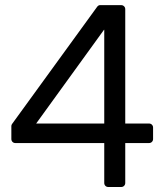

<svg xmlns="http://www.w3.org/2000/svg" viewBox="-20 -748 658 768"><path d="M427.2 -628.9H396L125 -254.4V-253.9H576.2Q583 -253.9 587.6 -249.3Q592.3 -244.6 592.3 -237.8V-191.9Q592.3 -185.1 587.6 -180.4Q583 -175.8 576.2 -175.8H41.5Q34.7 -175.8 30 -180.4Q25.4 -185.1 25.4 -191.9V-244.1Q25.4 -246.1 26.1 -247.8Q26.9 -249.5 27.8 -251.5L369.6 -722.2Q371.6 -724.6 374.3 -726.1Q377 -727.5 380.4 -727.5H427.2ZM413.1 0Q406.2 0 401.6 -4.6Q397 -9.3 397 -16.1V-711.4V-727.5H464.8Q469.7 -727.5 473.1 -725.3Q476.6 -723.1 478.8 -719.7Q481 -716.3 481 -711.4V-16.1Q481 -9.3 476.3 -4.6Q471.7 0 464.8 0Z"/></svg>

Font: Inter Numeric Softened
Style: Regular
Weight: 400
Designer: Aaron212
Version: Version 1.004